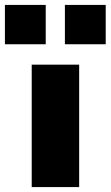

<svg xmlns="http://www.w3.org/2000/svg" viewBox="-63 -761 450 781"><path d="M66 0V-498H259V0ZM201 -581V-741H367V-581ZM-43 -581V-741H123V-581Z"/></svg>

Font: Nunito Sans 10pt SemiExpanded Black
Style: Regular
Weight: 900
Width: 6
Designer: Vernon Adams
Foundry: Vernon Adams
Version: Version 3.101;gftools[0.9.27]